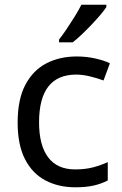

<svg xmlns="http://www.w3.org/2000/svg" viewBox="-20 -786 520 816"><path d="M300 10Q229 10 173.5 -19Q118 -48 86.5 -109Q55 -170 55 -265Q55 -364 88 -426Q121 -488 177.5 -517Q234 -546 306 -546Q347 -546 385 -537.5Q423 -529 447 -517L420 -444Q396 -453 364 -461Q332 -469 304 -469Q146 -469 146 -266Q146 -169 184.5 -117.5Q223 -66 299 -66Q343 -66 376.5 -75Q410 -84 438 -97V-19Q411 -5 378.5 2.5Q346 10 300 10ZM432 -756Q423 -742 406 -722Q389 -702 368.5 -680.5Q348 -659 327.5 -639.5Q307 -620 289 -606H231V-618Q246 -637 263.5 -663Q281 -689 298 -716.5Q315 -744 326 -766H432Z"/></svg>

Font: Noto Sans Ol Chiki
Style: Regular
Weight: 400
Designer: Monotype Design Team, Lewis McGuffie
Foundry: Monotype Imaging Inc.
Version: Version 2.003